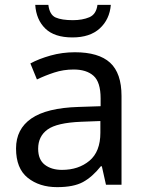

<svg xmlns="http://www.w3.org/2000/svg" viewBox="-20 -760 601 790"><path d="M288 -545Q386 -545 433 -502Q480 -459 480 -365V0H416L399 -76H395Q360 -32 321.5 -11Q283 10 215 10Q142 10 94 -28.5Q46 -67 46 -149Q46 -229 109 -272.5Q172 -316 303 -320L394 -323V-355Q394 -422 365 -448Q336 -474 283 -474Q241 -474 203 -461.5Q165 -449 132 -433L105 -499Q140 -518 188 -531.5Q236 -545 288 -545ZM314 -259Q214 -255 175.5 -227Q137 -199 137 -148Q137 -103 164.5 -82Q192 -61 235 -61Q303 -61 348 -98.5Q393 -136 393 -214V-262ZM436 -740Q431 -680 390.5 -643Q350 -606 278 -606Q204 -606 166.5 -642.5Q129 -679 125 -740H179Q184 -699 209 -688Q234 -677 280 -677Q319 -677 347.5 -689Q376 -701 381 -740Z"/></svg>

Font: Noto Sans Syloti Nagri
Style: Regular
Weight: 400
Designer: Monotype Design Team
Foundry: Monotype Imaging Inc.
Version: Version 2.003; ttfautohint (v1.8.4.7-5d5b)